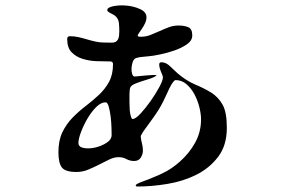

<svg xmlns="http://www.w3.org/2000/svg" viewBox="-20 -620 1040 700"><path d="M463 -186Q474 -186 492.5 -206Q511 -226 529 -251.5Q547 -277 560.5 -302Q574 -327 574 -338Q574 -342 570 -351Q566 -360 563 -369.5Q560 -379 560.5 -386Q561 -393 569 -393Q585 -393 600.5 -378Q616 -363 627 -353Q660 -325 692.5 -311.5Q725 -298 750.5 -282Q776 -266 791.5 -238.5Q807 -211 807 -154Q807 -90 775.5 -48.5Q744 -7 696 17Q648 41 590.5 50.5Q533 60 482 60Q474 60 475 56Q476 52 481 50Q490 45 506 39.5Q522 34 533 29Q564 17 587.5 4Q611 -9 636 -31Q670 -61 691.5 -100Q713 -139 713 -185Q713 -204 707 -228.5Q701 -253 689.5 -275Q678 -297 660.5 -312.5Q643 -328 620 -328Q617 -328 612.5 -322.5Q608 -317 604 -310Q600 -303 596.5 -296Q593 -289 592 -286Q583 -266 575 -250Q567 -234 558 -219.5Q549 -205 538.5 -190.5Q528 -176 515 -158Q508 -149 503 -141.5Q498 -134 493 -124Q494 -110 497.5 -97.5Q501 -85 501 -71Q501 -57 493 -45Q485 -33 469 -33Q454 -33 441 -40Q428 -47 413 -47Q396 -47 378.5 -38.5Q361 -30 341.5 -20Q322 -10 301.5 -1.5Q281 7 259 7Q218 7 205.5 -9.5Q193 -26 193 -65Q193 -108 207.5 -138Q222 -168 244.5 -191Q267 -214 292.5 -233.5Q318 -253 340.5 -274Q363 -295 377.5 -321.5Q392 -348 392 -386Q392 -396 382 -396Q359 -396 332 -397Q305 -398 281 -405.5Q257 -413 241 -429.5Q225 -446 225 -478Q225 -488 235 -488Q251 -488 266.5 -484.5Q282 -481 297 -476.5Q312 -472 327.5 -468.5Q343 -465 359 -465Q374 -465 384.5 -464.5Q395 -464 401.5 -467.5Q408 -471 411.5 -479.5Q415 -488 415 -506Q415 -521 413.5 -536.5Q412 -552 399 -563Q395 -566 383 -572Q371 -578 371 -583Q371 -593 393.5 -597.5Q416 -602 442.5 -599.5Q469 -597 491.5 -586.5Q514 -576 514 -557Q514 -546 509 -535.5Q504 -525 498 -516Q492 -507 487 -500Q482 -493 482 -490Q482 -487 486.5 -486.5Q491 -486 493 -486Q512 -486 528.5 -492.5Q545 -499 561.5 -506.5Q578 -514 595 -520.5Q612 -527 631 -527Q651 -527 666 -521Q681 -515 681 -491Q681 -472 661.5 -458.5Q642 -445 616 -436Q590 -427 563.5 -421.5Q537 -416 523 -415Q519 -415 512.5 -414Q506 -413 498.5 -412.5Q491 -412 484.5 -410.5Q478 -409 475 -408Q467 -404 463.5 -393Q460 -382 459.5 -370.5Q459 -359 462 -350Q465 -341 471 -341Q475 -341 487.5 -342.5Q500 -344 513.5 -345Q527 -346 538 -346.5Q549 -347 551 -345Q542 -338 528 -333.5Q514 -329 499.5 -324.5Q485 -320 473 -315Q461 -310 456 -303Q454 -300 453 -292.5Q452 -285 452 -276.5Q452 -268 452 -259.5Q452 -251 452 -247Q452 -233 453 -218.5Q454 -204 459 -190ZM387 -128Q387 -134 386.5 -153.5Q386 -173 383.5 -194Q381 -215 376.5 -231Q372 -247 365 -247Q348 -247 330.5 -229.5Q313 -212 299 -188Q285 -164 275.5 -139Q266 -114 266 -99Q266 -84 285 -80.5Q304 -77 326.5 -82Q349 -87 368 -99Q387 -111 387 -128Z"/></svg>

Font: SoukouMincho
Style: Regular
Weight: 400
Designer: Dr. Ken Lunde (project architect, glyph set definition & overall production); Masataka HATTORI  (production & ideograph 
Foundry: Adobe Systems Incorporated
Version: Version 1.00